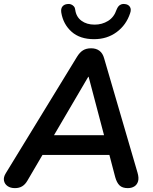

<svg xmlns="http://www.w3.org/2000/svg" viewBox="-25 -962 789 990"><path d="M52 8Q29 8 14 -2.5Q-1 -13 -4.5 -30.5Q-8 -48 5 -69L372 -669Q386 -692 403 -702.5Q420 -713 445 -713Q471 -713 488 -700Q505 -687 512 -661L684 -72Q692 -45 687 -27.5Q682 -10 668 -1Q654 8 634 8Q606 8 591.5 -6Q577 -20 569 -49L532 -190L572 -163H158L208 -187L116 -30Q105 -11 89.5 -1.5Q74 8 52 8ZM430 -566 240 -242 218 -265H545L518 -240L432 -566ZM460 -760Q387 -760 344 -798.5Q301 -837 291 -897Q288 -917 296.5 -928Q305 -939 321 -941Q332 -943 341 -939.5Q350 -936 356 -929Q362 -922 363 -911Q368 -875 395 -855Q422 -835 463 -835Q501 -835 532 -854Q563 -873 576 -912Q580 -922 585.5 -929Q591 -936 600 -939.5Q609 -943 620 -941Q637 -939 645 -926.5Q653 -914 646 -894Q626 -833 576.5 -796.5Q527 -760 460 -760Z"/></svg>

Font: Nunito ExtraLight
Style: Italic
Weight: 200
Italic angle: -9°
Designer: Vernon Adams
Foundry: Vernon Adams
Version: Version 3.602